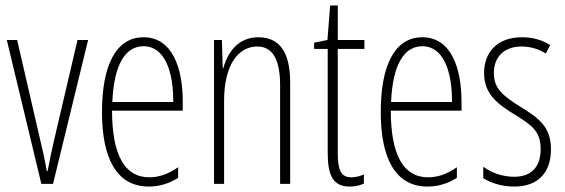

<svg xmlns="http://www.w3.org/2000/svg" viewBox="-20 -742 2079 706"><path d="M132 -66H175L304 -595H265L179 -227C170 -188 162 -150 155 -113H152C145 -155 136 -194 127 -231L43 -595H5Z M508 -605C405 -605 355 -499 355 -330C355 -163 407 -56 527 -56C569 -56 605 -69 635 -88V-127C599 -102 565 -90 529 -90C437 -90 392 -175 392 -335H652V-369C652 -491 614 -605 508 -605ZM508 -572C586 -572 618 -478 617 -367H393C399 -505 441 -572 508 -572Z M930 -605C855 -605 817 -549 801 -491H799L796 -595H767V-66H804V-371C804 -505 857 -571 926 -571C979 -571 1010 -529 1010 -428V-66H1047V-439C1047 -554 1005 -605 930 -605Z M1272 -90C1232 -90 1222 -119 1222 -181V-562H1320V-595H1222V-722H1194L1184 -595L1135 -585V-562H1185V-182C1185 -99 1203 -56 1266 -56C1287 -56 1303 -60 1318 -67V-101C1307 -95 1289 -90 1272 -90Z M1533 -605C1430 -605 1380 -499 1380 -330C1380 -163 1432 -56 1552 -56C1594 -56 1630 -69 1660 -88V-127C1624 -102 1590 -90 1554 -90C1462 -90 1417 -175 1417 -335H1677V-369C1677 -491 1639 -605 1533 -605ZM1533 -572C1611 -572 1643 -478 1642 -367H1418C1424 -505 1466 -572 1533 -572Z M2006 -193C2006 -279 1957 -310 1891 -351C1827 -391 1796 -418 1796 -473C1796 -536 1837 -571 1898 -571C1930 -571 1964 -561 1987 -545L2003 -576C1975 -595 1938 -605 1899 -605C1806 -605 1760 -547 1760 -474C1760 -395 1810 -359 1877 -318C1936 -281 1968 -259 1968 -194C1968 -129 1935 -92 1870 -92C1828 -92 1786 -107 1757 -129V-87C1782 -71 1821 -56 1871 -56C1960 -56 2006 -109 2006 -193Z"/></svg>

Font: Noto Sans Malayalam UI ExtraCondensed ExtraLight
Style: Regular
Weight: 200
Width: 2
Designer: Jelle Bosma - Monotype Design Team
Foundry: Monotype Imaging Inc.
Version: Version 2.104